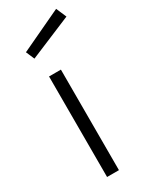

<svg xmlns="http://www.w3.org/2000/svg" viewBox="-194 -782 656 827"><g transform="rotate(-30 134.5 -368.5)"><path d="M41 -640 247 -737 269 -686 59 -598ZM75 -500H134V0H75Z"/></g></svg>

Font: Cairo Light
Style: Regular
Weight: 300
Designer: Mohamed Gaber, Accademia di Belle Arti di Urbino and others
Foundry: Kief Type Foundry, Accademia di Belle Arti di Urbino and others
Version: Version 3.011